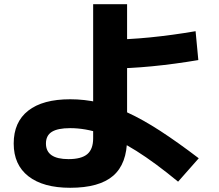

<svg xmlns="http://www.w3.org/2000/svg" viewBox="-20 -828 1040 911"><path d="M313 63Q185 63 115 8.5Q45 -46 45 -147Q45 -249 114 -303Q183 -357 313 -357Q381 -357 447 -342Q513 -327 585 -294Q657 -261 739.5 -207.5Q822 -154 923 -77L825 34Q716 -56 627 -112Q538 -168 461.5 -194Q385 -220 313 -220Q254 -220 226 -202.5Q198 -185 198 -147Q198 -73 305 -73Q366 -73 394 -96.5Q422 -120 422 -172V-808H583V-172Q583 -51 517 6Q451 63 313 63ZM494 -640Q586 -640 691.5 -650.5Q797 -661 908 -680L921 -543Q809 -524 701.5 -513.5Q594 -503 503 -503Z"/></svg>

Font: M PLUS 2 Thin ExtraBold
Style: Regular
Weight: 800
Version: Version 1.001